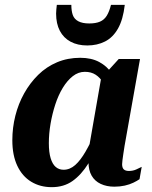

<svg xmlns="http://www.w3.org/2000/svg" viewBox="-20 -763 630 794"><path d="M472 -389 427 -367Q421 -398 407.5 -420Q394 -442 375.5 -454Q357 -466 331 -466Q304 -466 281 -448Q258 -430 239.5 -399.5Q221 -369 208.5 -330.5Q196 -292 189 -251Q182 -210 182 -171Q182 -133 189.5 -108.5Q197 -84 210.5 -72.5Q224 -61 243 -61Q269 -61 291 -80.5Q313 -100 334 -136.5Q355 -173 377 -222L404 -198Q375 -134 345.5 -87Q316 -40 280 -14.5Q244 11 194 11Q146 11 109 -11.5Q72 -34 51.5 -77.5Q31 -121 31 -183Q31 -235 43.5 -284.5Q56 -334 80 -377Q104 -420 138 -453.5Q172 -487 216 -505.5Q260 -524 312 -524Q358 -524 390.5 -506.5Q423 -489 443 -459Q463 -429 472 -389ZM559 -519 495 -159Q492 -141 490 -126.5Q488 -112 486.5 -101.5Q485 -91 485 -84Q485 -69 492 -62.5Q499 -56 513 -56Q530 -56 544 -62.5Q558 -69 566 -73L557 -22Q547 -15 531.5 -7.5Q516 0 496 4.5Q476 9 453 9Q421 9 396.5 -2.5Q372 -14 359 -36.5Q346 -59 346 -92Q346 -101 347.5 -111Q349 -121 352 -135L342 -118L400 -450L410 -452L471 -519ZM341 -575Q382 -575 414.5 -591.5Q447 -608 468 -645Q489 -682 496 -743H439Q432 -715 421.5 -698Q411 -681 393.5 -673.5Q376 -666 349 -666Q321 -666 304 -675Q287 -684 281 -701Q275 -718 275 -743H215Q214 -734 213 -724.5Q212 -715 212 -707Q212 -665 227.5 -635.5Q243 -606 272 -590.5Q301 -575 341 -575Z"/></svg>

Font: Roboto Serif 72pt SemiCondensed SemiBold
Style: Italic
Weight: 600
Width: 4
Italic angle: -10°
Designer: Greg Gazdowicz
Foundry: Commercial Type
Version: Version 1.008